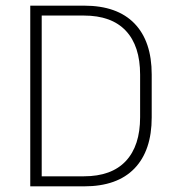

<svg xmlns="http://www.w3.org/2000/svg" viewBox="-20 -659 616 679"><path d="M277.5 0H112.5V-35.5H276.5Q374.5 -35.5 425 -89.5Q475.5 -143.5 475.5 -244.5V-395Q475.5 -496.5 425 -550.2Q374.5 -604 276.5 -604H111.5V-639H277.5Q394.5 -639 455.5 -576Q516.5 -513 516.5 -395.5V-244Q516.5 -126.5 455.5 -63.2Q394.5 0 277.5 0ZM127.5 0H87V-639H127.5Z"/></svg>

Font: Anek Malayalam ExtraLight
Style: Regular
Weight: 250
Version: Version 1.003